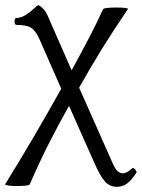

<svg xmlns="http://www.w3.org/2000/svg" viewBox="-54 -451 547 740"><path d="M-34 259Q26 162 78 73Q130 -16 182 -109L99 -298Q84 -332 66.5 -343.5Q49 -355 10 -355Q2 -355 2 -368.5Q2 -382 10 -382Q27 -382 44.5 -393Q62 -404 78 -419Q90 -431 94 -431Q97 -431 108.5 -421Q120 -411 129 -392L222 -180Q255 -240 285.5 -298Q316 -356 343 -415Q345 -419 360 -420.5Q375 -422 394.5 -422Q414 -422 427.5 -420.5Q441 -419 439 -416Q385 -337 339.5 -263.5Q294 -190 251 -113L377 171Q389 200 399 208.5Q409 217 420 217Q433 217 454 199Q460 193 467 202Q474 211 472 214Q453 244 435.5 256.5Q418 269 396 269Q369 269 350.5 248.5Q332 228 308 173L212 -43Q167 37 131 108.5Q95 180 61 259Q60 263 44.5 264.5Q29 266 10 266Q-9 266 -22.5 264Q-36 262 -34 259Z"/></svg>

Font: Junicode SmExp
Style: Regular
Weight: 400
Width: 6
Designer: Peter S. Baker
Version: Version 2.205; ttfautohint (v1.8.4)